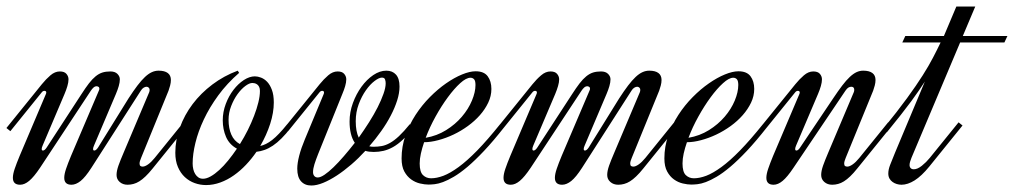

<svg xmlns="http://www.w3.org/2000/svg" viewBox="-77 -572 3142 595"><path d="M206.1 -51.8Q187.5 -22.9 172.9 -11.2Q158.2 0.5 144.5 0.5Q122.1 0.5 122.1 -21Q122.1 -32.2 127.7 -48.8Q133.3 -65.4 143.1 -88.9L229.5 -291.5Q231 -294.9 231 -296.9Q231 -301.3 228 -303Q225.1 -304.7 222.7 -304.7Q217.3 -304.7 212.9 -300.8Q208.5 -296.9 204.6 -291L46.9 -51.8Q27.8 -23.4 13.4 -11.5Q-1 0.5 -14.6 0.5Q-37.1 0.5 -37.1 -21Q-37.1 -32.2 -31.5 -48.8Q-25.9 -65.4 -16.1 -88.9L64.9 -279.8Q66.4 -283.2 66.4 -285.2Q66.4 -288.1 64.7 -289.3Q63 -290.5 60.5 -290.5Q55.7 -290.5 51.8 -285.2L-44.9 -165.5L-57.1 -175.3L52.7 -311Q65.4 -326.7 79.3 -338.6Q93.3 -350.6 108.4 -350.6Q122.6 -350.6 128.9 -343Q135.3 -335.4 135.3 -326.2Q135.3 -316.9 131.8 -305.2Q128.4 -293.5 123 -280.8L55.2 -121.1Q52.2 -114.3 52.2 -110.4Q52.2 -105.5 56.2 -105.5Q61.5 -105.5 67.9 -115.2L174.8 -279.3Q188 -299.8 198.5 -313.5Q209 -327.1 219.2 -335.4Q229.5 -343.8 240.2 -347.2Q251 -350.6 265.1 -350.6Q279.3 -350.6 286.9 -343Q294.4 -335.4 294.4 -326.2Q294.4 -316.9 291 -305.2Q287.6 -293.5 282.2 -280.8L214.4 -121.1Q211.4 -114.3 211.4 -110.4Q211.4 -105.5 215.3 -105.5Q220.7 -105.5 227.1 -115.2L321.3 -267.1Q336.4 -290.5 348.9 -306.9Q361.3 -323.2 372.3 -333.5Q383.3 -343.8 393.6 -348.4Q403.8 -353 414.6 -353Q433.1 -353 442.9 -345.7Q452.6 -338.4 452.6 -324.2Q452.6 -315.9 450.2 -306.9Q447.8 -297.9 445.3 -291L360.4 -83Q358.4 -78.1 356.9 -73.5Q355.5 -68.8 355.5 -65.4Q355.5 -59.6 358.2 -57.6Q360.8 -55.7 365.2 -55.7Q372.1 -55.7 381.8 -62.5Q391.6 -69.3 402.3 -82.5L491.7 -192.9L503.9 -183.1L396 -49.8Q384.3 -35.2 374 -25.4Q363.8 -15.6 354.7 -10Q345.7 -4.4 336.7 -2Q327.6 0.5 318.4 0.5Q303.7 0.5 293.9 -8.1Q284.2 -16.6 284.2 -29.8Q284.2 -42 290 -58.6Q295.9 -75.2 306.2 -99.1L385.3 -286.1Q386.7 -289.6 386.7 -293.5Q386.7 -297.9 383.8 -300.5Q380.9 -303.2 377 -303.2Q373 -303.2 368.2 -300.3Q363.3 -297.4 359.4 -291Z M824.7 -176.8Q809.1 -156.7 795.4 -143.1Q781.7 -129.4 768.6 -120.6Q755.4 -111.8 742.9 -107.4Q730.5 -103 717.8 -101.6Q703.1 -80.1 685.3 -61.3Q667.5 -42.5 647.7 -28.6Q627.9 -14.6 606 -6.6Q584 1.5 561.5 1.5Q543.5 1.5 526.4 -4.6Q509.3 -10.7 495.8 -23.2Q482.4 -35.6 474.4 -54.4Q466.3 -73.2 466.3 -98.6Q466.3 -138.2 480.5 -177Q494.6 -215.8 520 -249.5Q545.4 -283.2 581.1 -310.1Q616.7 -336.9 659.7 -353L664.1 -346.2Q626.5 -313.5 599.4 -276.4Q572.3 -239.3 554.7 -201.9Q537.1 -164.6 528.6 -129.4Q520 -94.2 520 -65.4Q520 -56.2 522 -47.6Q523.9 -39.1 528.1 -32.5Q532.2 -25.9 538.1 -22Q543.9 -18.1 552.2 -18.1Q563 -18.1 575.9 -25.4Q588.9 -32.7 602.5 -45.2Q616.2 -57.6 630.1 -74.7Q644 -91.8 657.2 -111.3Q633.8 -124 623.5 -147.7Q613.3 -171.4 613.3 -199.2Q613.3 -225.1 622.6 -249.8Q631.8 -274.4 646.5 -293.5Q661.1 -312.5 678.7 -324Q696.3 -335.4 712.9 -335.4Q721.7 -335.4 731.9 -331.5Q742.2 -327.6 751 -318.4Q759.8 -309.1 765.6 -293.5Q771.5 -277.8 771.5 -254.4Q771.5 -223.1 760.3 -188.2Q749 -153.3 729.5 -119.6Q738.3 -121.6 747.3 -126Q756.3 -130.4 766.4 -138.2Q776.4 -146 787.8 -158Q799.3 -169.9 813 -187ZM631.3 -200.7Q631.3 -174.3 639.9 -154.8Q648.4 -135.3 666.5 -125.5Q679.7 -146.5 690.9 -168.9Q702.1 -191.4 710.4 -213.1Q718.8 -234.9 723.6 -254.6Q728.5 -274.4 728.5 -290Q728.5 -297.9 726.1 -302.7Q723.6 -307.6 720 -310.3Q716.3 -313 712.2 -314Q708 -314.9 705.1 -314.9Q695.8 -314.9 683.1 -305.4Q670.4 -295.9 658.9 -280Q647.5 -264.2 639.4 -243.4Q631.3 -222.7 631.3 -200.7Z M925.8 -279.8Q927.2 -283.2 927.2 -285.2Q927.2 -288.1 925.5 -289.3Q923.8 -290.5 921.4 -290.5Q916.5 -290.5 912.6 -285.2L815.9 -165.5L803.7 -175.3L913.6 -311Q926.3 -326.7 940.2 -338.6Q954.1 -350.6 969.2 -350.6Q983.4 -350.6 989.7 -343Q996.1 -335.4 996.1 -326.2Q996.1 -316.9 992.7 -305.2Q989.3 -293.5 983.9 -280.8L908.7 -94.2Q901.9 -77.1 897.5 -63.2Q893.1 -49.3 893.1 -38.6Q893.1 -31.2 897 -26.6Q900.9 -22 907.7 -22Q916 -22 928.7 -30.5Q941.4 -39.1 956.5 -53.7Q971.7 -68.4 988.5 -87.9Q1005.4 -107.4 1022.5 -129.4Q1014.2 -141.6 1010.3 -158.2Q1006.3 -174.8 1006.3 -195.3Q1006.3 -224.6 1016.6 -252.7Q1026.9 -280.8 1043.2 -303.2Q1059.6 -325.7 1079.8 -339.4Q1100.1 -353 1120.1 -353Q1139.2 -353 1150.1 -340.8Q1161.1 -328.6 1161.1 -303.7Q1161.1 -283.7 1153.8 -260.7Q1146.5 -237.8 1134 -213.9Q1121.6 -189.9 1104.2 -165.5Q1086.9 -141.1 1067.4 -118.7Q1073.2 -117.2 1080.6 -117.2Q1093.8 -117.2 1106 -119.4Q1118.2 -121.6 1131.3 -128.9Q1144.5 -136.2 1159.4 -150.1Q1174.3 -164.1 1192.9 -187L1204.6 -176.8Q1187 -153.8 1171.4 -139.2Q1155.8 -124.5 1140.9 -116.2Q1126 -107.9 1111.3 -104.5Q1096.7 -101.1 1081.1 -101.1Q1065.9 -101.1 1055.2 -104.5Q1034.2 -81.5 1011.5 -62Q988.8 -42.5 966.8 -28.1Q944.8 -13.7 924.6 -5.4Q904.3 2.9 887.7 2.9Q867.7 2.9 856 -10Q844.2 -22.9 844.2 -49.3Q844.2 -66.4 850.3 -89.8Q856.4 -113.3 867.7 -140.1ZM1025.4 -196.3Q1025.4 -164.6 1034.7 -145.5Q1051.3 -168.9 1066.7 -193.1Q1082 -217.3 1093.3 -239.5Q1104.5 -261.7 1111.3 -281Q1118.2 -300.3 1118.2 -314Q1118.2 -320.3 1116.2 -325.9Q1114.3 -331.5 1106.4 -331.5Q1097.7 -331.5 1083.7 -321Q1069.8 -310.5 1056.9 -292.2Q1043.9 -273.9 1034.7 -249.3Q1025.4 -224.6 1025.4 -196.3Z M1258.8 -19.5Q1276.4 -19.5 1297.1 -27.3Q1317.9 -35.2 1344 -54.2Q1370.1 -73.2 1401.9 -105.7Q1433.6 -138.2 1473.1 -187.5L1485.4 -177.7Q1451.7 -134.8 1423.3 -104.7Q1395 -74.7 1371.6 -54.9Q1348.1 -35.2 1329.3 -24.2Q1310.5 -13.2 1295.9 -7.8Q1281.2 -2.4 1270 -1.2Q1258.8 0 1251 0Q1239.3 0 1224.6 -3.4Q1210 -6.8 1197.3 -15.9Q1184.6 -24.9 1176 -40.5Q1167.5 -56.2 1167.5 -81.1Q1167.5 -117.7 1179.4 -151.9Q1191.4 -186 1210.9 -216.1Q1230.5 -246.1 1255.1 -271Q1279.8 -295.9 1305.4 -313.7Q1331.1 -331.5 1355 -341.3Q1378.9 -351.1 1397 -351.1Q1422.9 -351.1 1434.3 -335.7Q1445.8 -320.3 1445.8 -296.4Q1445.8 -274.4 1436 -253.9Q1426.3 -233.4 1410.2 -215.1Q1394 -196.8 1372.8 -181.4Q1351.6 -166 1328.4 -155Q1305.2 -144 1281.5 -137.7Q1257.8 -131.3 1237.3 -131.3Q1231 -112.8 1227.3 -96.2Q1223.6 -79.6 1223.6 -65.4Q1223.6 -39.1 1233.9 -29.3Q1244.1 -19.5 1258.8 -19.5ZM1380.9 -331.1Q1367.7 -331.1 1349.1 -314.2Q1330.6 -297.4 1310.8 -270.5Q1291 -243.7 1272.7 -210.7Q1254.4 -177.7 1242.2 -145Q1276.9 -150.9 1305.4 -168.7Q1334 -186.5 1354.2 -210.2Q1374.5 -233.9 1385.5 -260.3Q1396.5 -286.6 1396.5 -308.6Q1396.5 -321.8 1392.1 -326.4Q1387.7 -331.1 1380.9 -331.1Z M1726.6 -51.8Q1708 -22.9 1693.4 -11.2Q1678.7 0.5 1665 0.5Q1642.6 0.5 1642.6 -21Q1642.6 -32.2 1648.2 -48.8Q1653.8 -65.4 1663.6 -88.9L1750 -291.5Q1751.5 -294.9 1751.5 -296.9Q1751.5 -301.3 1748.5 -303Q1745.6 -304.7 1743.2 -304.7Q1737.8 -304.7 1733.4 -300.8Q1729 -296.9 1725.1 -291L1567.4 -51.8Q1548.3 -23.4 1533.9 -11.5Q1519.5 0.5 1505.9 0.5Q1483.4 0.5 1483.4 -21Q1483.4 -32.2 1489 -48.8Q1494.6 -65.4 1504.4 -88.9L1585.4 -279.8Q1586.9 -283.2 1586.9 -285.2Q1586.9 -288.1 1585.2 -289.3Q1583.5 -290.5 1581.1 -290.5Q1576.2 -290.5 1572.3 -285.2L1475.6 -165.5L1463.4 -175.3L1573.2 -311Q1585.9 -326.7 1599.9 -338.6Q1613.8 -350.6 1628.9 -350.6Q1643.1 -350.6 1649.4 -343Q1655.8 -335.4 1655.8 -326.2Q1655.8 -316.9 1652.3 -305.2Q1648.9 -293.5 1643.6 -280.8L1575.7 -121.1Q1572.8 -114.3 1572.8 -110.4Q1572.8 -105.5 1576.7 -105.5Q1582 -105.5 1588.4 -115.2L1695.3 -279.3Q1708.5 -299.8 1719 -313.5Q1729.5 -327.1 1739.7 -335.4Q1750 -343.8 1760.7 -347.2Q1771.5 -350.6 1785.6 -350.6Q1799.8 -350.6 1807.4 -343Q1814.9 -335.4 1814.9 -326.2Q1814.9 -316.9 1811.5 -305.2Q1808.1 -293.5 1802.7 -280.8L1734.9 -121.1Q1731.9 -114.3 1731.9 -110.4Q1731.9 -105.5 1735.8 -105.5Q1741.2 -105.5 1747.6 -115.2L1841.8 -267.1Q1856.9 -290.5 1869.4 -306.9Q1881.8 -323.2 1892.8 -333.5Q1903.8 -343.8 1914.1 -348.4Q1924.3 -353 1935.1 -353Q1953.6 -353 1963.4 -345.7Q1973.1 -338.4 1973.1 -324.2Q1973.1 -315.9 1970.7 -306.9Q1968.3 -297.9 1965.8 -291L1880.9 -83Q1878.9 -78.1 1877.4 -73.5Q1876 -68.8 1876 -65.4Q1876 -59.6 1878.7 -57.6Q1881.3 -55.7 1885.7 -55.7Q1892.6 -55.7 1902.3 -62.5Q1912.1 -69.3 1922.9 -82.5L2012.2 -192.9L2024.4 -183.1L1916.5 -49.8Q1904.8 -35.2 1894.5 -25.4Q1884.3 -15.6 1875.2 -10Q1866.2 -4.4 1857.2 -2Q1848.1 0.5 1838.9 0.5Q1824.2 0.5 1814.5 -8.1Q1804.7 -16.6 1804.7 -29.8Q1804.7 -42 1810.5 -58.6Q1816.4 -75.2 1826.7 -99.1L1905.8 -286.1Q1907.2 -289.6 1907.2 -293.5Q1907.2 -297.9 1904.3 -300.5Q1901.4 -303.2 1897.5 -303.2Q1893.6 -303.2 1888.7 -300.3Q1883.8 -297.4 1879.9 -291Z M2073.2 -19.5Q2090.8 -19.5 2111.6 -27.3Q2132.3 -35.2 2158.4 -54.2Q2184.6 -73.2 2216.3 -105.7Q2248 -138.2 2287.6 -187.5L2299.8 -177.7Q2266.1 -134.8 2237.8 -104.7Q2209.5 -74.7 2186 -54.9Q2162.6 -35.2 2143.8 -24.2Q2125 -13.2 2110.4 -7.8Q2095.7 -2.4 2084.5 -1.2Q2073.2 0 2065.4 0Q2053.7 0 2039.1 -3.4Q2024.4 -6.8 2011.7 -15.9Q1999 -24.9 1990.5 -40.5Q1981.9 -56.2 1981.9 -81.1Q1981.9 -117.7 1993.9 -151.9Q2005.9 -186 2025.4 -216.1Q2044.9 -246.1 2069.6 -271Q2094.2 -295.9 2119.9 -313.7Q2145.5 -331.5 2169.4 -341.3Q2193.4 -351.1 2211.4 -351.1Q2237.3 -351.1 2248.8 -335.7Q2260.3 -320.3 2260.3 -296.4Q2260.3 -274.4 2250.5 -253.9Q2240.7 -233.4 2224.6 -215.1Q2208.5 -196.8 2187.3 -181.4Q2166 -166 2142.8 -155Q2119.6 -144 2095.9 -137.7Q2072.3 -131.3 2051.8 -131.3Q2045.4 -112.8 2041.7 -96.2Q2038.1 -79.6 2038.1 -65.4Q2038.1 -39.1 2048.3 -29.3Q2058.6 -19.5 2073.2 -19.5ZM2195.3 -331.1Q2182.1 -331.1 2163.6 -314.2Q2145 -297.4 2125.2 -270.5Q2105.5 -243.7 2087.2 -210.7Q2068.8 -177.7 2056.6 -145Q2091.3 -150.9 2119.9 -168.7Q2148.4 -186.5 2168.7 -210.2Q2189 -233.9 2200 -260.3Q2210.9 -286.6 2210.9 -308.6Q2210.9 -321.8 2206.5 -326.4Q2202.1 -331.1 2195.3 -331.1Z M2399.9 -279.8Q2401.4 -283.2 2401.4 -285.2Q2401.4 -288.1 2399.7 -289.3Q2397.9 -290.5 2395.5 -290.5Q2390.6 -290.5 2386.7 -285.2L2290 -165.5L2277.8 -175.3L2387.7 -311Q2400.4 -326.7 2414.3 -338.6Q2428.2 -350.6 2443.4 -350.6Q2457.5 -350.6 2463.9 -343Q2470.2 -335.4 2470.2 -326.2Q2470.2 -316.9 2466.8 -305.2Q2463.4 -293.5 2458 -280.8L2390.1 -121.1Q2387.2 -114.3 2387.2 -110.4Q2387.2 -105.5 2391.1 -105.5Q2396.5 -105.5 2402.8 -115.2L2504.9 -267.1Q2520.5 -290.5 2533 -306.9Q2545.4 -323.2 2556.4 -333.5Q2567.4 -343.8 2577.4 -348.4Q2587.4 -353 2598.1 -353Q2616.7 -353 2626.5 -345.7Q2636.2 -338.4 2636.2 -324.2Q2636.2 -315.9 2633.8 -306.9Q2631.3 -297.9 2628.9 -291L2543.9 -83Q2542 -78.1 2540.5 -73.5Q2539.1 -68.8 2539.1 -65.4Q2539.1 -59.6 2541.7 -57.6Q2544.4 -55.7 2548.8 -55.7Q2555.7 -55.7 2565.4 -62.5Q2575.2 -69.3 2585.9 -82.5L2675.3 -192.9L2687.5 -183.1L2579.6 -49.8Q2567.9 -35.2 2557.6 -25.4Q2547.4 -15.6 2538.3 -10Q2529.3 -4.4 2520.3 -2Q2511.2 0.5 2502 0.5Q2487.3 0.5 2477.5 -8.1Q2467.8 -16.6 2467.8 -29.8Q2467.8 -42 2473.6 -58.6Q2479.5 -75.2 2489.7 -99.1L2568.8 -286.1Q2570.3 -289.6 2570.3 -293.5Q2570.3 -303.2 2561 -303.2Q2557.1 -303.2 2552.5 -300.8Q2547.9 -298.3 2543 -291L2381.8 -51.8Q2362.8 -23.4 2348.4 -11.5Q2334 0.5 2320.3 0.5Q2297.9 0.5 2297.9 -21Q2297.9 -32.2 2303.5 -48.8Q2309.1 -65.4 2318.8 -88.9L2399.9 -279.8Z M2906.7 -460.4H3044.9L3035.6 -440.4H2898.4L2747.6 -83Q2745.6 -78.1 2743.7 -72Q2741.7 -65.9 2741.7 -60.5Q2741.7 -54.7 2745.1 -51Q2748.5 -47.4 2754.9 -47.4Q2766.1 -47.4 2779.8 -58.3Q2793.5 -69.3 2804.2 -82.5L2893.6 -192.9L2905.8 -183.1L2802.7 -55.7Q2778.8 -26.4 2757.3 -12.9Q2735.8 0.5 2716.8 0.5Q2709.5 0.5 2702.1 -1.7Q2694.8 -3.9 2689 -8.1Q2683.1 -12.2 2679.4 -18.8Q2675.8 -25.4 2675.8 -34.2Q2675.8 -46.4 2681.4 -60.8Q2687 -75.2 2696.8 -99.1L2789.1 -319.3Q2781.2 -307.1 2771 -292Q2760.7 -276.9 2746.6 -257.8Q2732.4 -238.8 2713.9 -215.1Q2695.3 -191.4 2671.4 -162.1L2659.2 -171.9Q2704.6 -227.5 2733.9 -267.8Q2763.2 -308.1 2782.5 -338.6Q2801.8 -369.1 2814.2 -393.1Q2826.7 -417 2837.9 -440.4H2719.2L2728.5 -460.4H2848.1L2886.7 -551.8H2945.3Z"/></svg>

Font: Dynalight
Style: Regular
Weight: 400
Version: Version 1.000